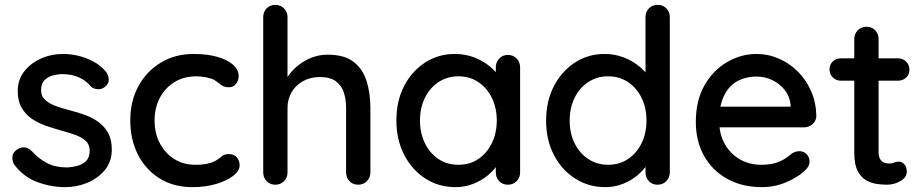

<svg xmlns="http://www.w3.org/2000/svg" viewBox="-20 -760 3803 790"><path d="M39 -82Q30 -96 31 -114.5Q32 -133 52 -146Q66 -155 81.5 -153.5Q97 -152 111 -138Q139 -107 173.5 -89Q208 -71 257 -71Q277 -72 298 -77.5Q319 -83 334 -97.5Q349 -112 349 -140Q349 -165 333 -180Q317 -195 291 -204.5Q265 -214 235 -222Q203 -231 170.5 -242Q138 -253 112 -270.5Q86 -288 69.5 -316Q53 -344 53 -385Q53 -432 79.5 -466Q106 -500 148.5 -519Q191 -538 241 -538Q270 -538 302 -530.5Q334 -523 364 -507Q394 -491 416 -465Q426 -452 427.5 -434Q429 -416 411 -402Q399 -392 382 -393Q365 -394 354 -404Q335 -428 305 -441.5Q275 -455 237 -455Q218 -455 197.5 -449.5Q177 -444 163 -430Q149 -416 149 -389Q149 -364 165.5 -349Q182 -334 209 -324Q236 -314 268 -306Q299 -298 329.5 -287Q360 -276 384.5 -258.5Q409 -241 424.5 -213.5Q440 -186 440 -144Q440 -95 411.5 -60.5Q383 -26 339.5 -8Q296 10 248 10Q191 10 134.5 -10.5Q78 -31 39 -82Z M777 -538Q831 -538 872.5 -526.5Q914 -515 938 -494.5Q962 -474 962 -447Q962 -430 951.5 -415.5Q941 -401 922 -401Q907 -401 897.5 -406Q888 -411 880 -418Q872 -425 860 -432Q849 -438 827.5 -442Q806 -446 789 -446Q736 -446 697.5 -422Q659 -398 637.5 -357Q616 -316 616 -264Q616 -212 637.5 -171Q659 -130 696.5 -106Q734 -82 784 -82Q814 -82 833.5 -86.5Q853 -91 866 -98Q882 -107 892 -116.5Q902 -126 921 -126Q943 -126 954.5 -112.5Q966 -99 966 -79Q966 -57 939.5 -36.5Q913 -16 869 -3Q825 10 772 10Q694 10 636.5 -26Q579 -62 547.5 -124Q516 -186 516 -264Q516 -343 549 -404.5Q582 -466 641 -502Q700 -538 777 -538Z M1328 -535Q1397 -535 1435 -505.5Q1473 -476 1488.5 -426Q1504 -376 1504 -316V-51Q1504 -29 1489.5 -14.5Q1475 0 1454 0Q1432 0 1418 -14.5Q1404 -29 1404 -51V-316Q1404 -351 1394.5 -380Q1385 -409 1361.5 -426Q1338 -443 1296 -443Q1257 -443 1226.5 -426Q1196 -409 1179.5 -380Q1163 -351 1163 -316V-51Q1163 -29 1148.5 -14.5Q1134 0 1113 0Q1091 0 1077 -14.5Q1063 -29 1063 -51V-689Q1063 -711 1077 -725.5Q1091 -740 1113 -740Q1134 -740 1148.5 -725.5Q1163 -711 1163 -689V-416L1145 -406Q1152 -428 1168.5 -451Q1185 -474 1209.5 -493Q1234 -512 1264 -523.5Q1294 -535 1328 -535Z M2070 -534Q2091 -534 2105.5 -519.5Q2120 -505 2120 -483V-51Q2120 -29 2105.5 -14.5Q2091 0 2070 0Q2048 0 2034 -14.5Q2020 -29 2020 -51V-123L2040 -120Q2040 -102 2025.5 -80Q2011 -58 1986 -37.5Q1961 -17 1927 -3.5Q1893 10 1854 10Q1785 10 1730 -25.5Q1675 -61 1643 -123Q1611 -185 1611 -264Q1611 -345 1643 -406.5Q1675 -468 1729.5 -503Q1784 -538 1851 -538Q1894 -538 1930.5 -524Q1967 -510 1994 -488Q2021 -466 2036 -441.5Q2051 -417 2051 -395L2020 -392V-483Q2020 -504 2034 -519Q2048 -534 2070 -534ZM1866 -82Q1913 -82 1948.5 -106Q1984 -130 2004 -171.5Q2024 -213 2024 -264Q2024 -316 2004 -357Q1984 -398 1948.5 -422Q1913 -446 1866 -446Q1820 -446 1784 -422Q1748 -398 1728 -357Q1708 -316 1708 -264Q1708 -213 1728 -171.5Q1748 -130 1783.5 -106Q1819 -82 1866 -82Z M2686 -740Q2707 -740 2721.5 -726Q2736 -712 2736 -689V-51Q2736 -29 2721.5 -14.5Q2707 0 2686 0Q2664 0 2650 -14.5Q2636 -29 2636 -51V-123L2656 -122Q2656 -104 2641.5 -81.5Q2627 -59 2602 -38Q2577 -17 2543 -3.5Q2509 10 2470 10Q2402 10 2346.5 -25.5Q2291 -61 2259 -122.5Q2227 -184 2227 -264Q2227 -344 2259 -405.5Q2291 -467 2345.5 -502.5Q2400 -538 2467 -538Q2509 -538 2545.5 -524Q2582 -510 2609 -488Q2636 -466 2651.5 -441.5Q2667 -417 2667 -395L2636 -392V-689Q2636 -711 2650 -725.5Q2664 -740 2686 -740ZM2482 -82Q2529 -82 2564.5 -106Q2600 -130 2620 -171Q2640 -212 2640 -264Q2640 -316 2620 -357Q2600 -398 2564.5 -422Q2529 -446 2482 -446Q2436 -446 2400 -422Q2364 -398 2344 -357Q2324 -316 2324 -264Q2324 -212 2344 -171Q2364 -130 2400 -106Q2436 -82 2482 -82Z M3115 10Q3033 10 2971.5 -24.5Q2910 -59 2876.5 -119.5Q2843 -180 2843 -258Q2843 -346 2878.5 -408.5Q2914 -471 2971.5 -504.5Q3029 -538 3093 -538Q3141 -538 3185.5 -518.5Q3230 -499 3264 -464.5Q3298 -430 3318 -383.5Q3338 -337 3339 -282Q3338 -262 3323 -249Q3308 -236 3288 -236H2900L2876 -321H3252L3233 -303V-328Q3230 -363 3209 -389.5Q3188 -416 3157.5 -430.5Q3127 -445 3093 -445Q3063 -445 3035 -435.5Q3007 -426 2986 -405Q2965 -384 2952 -349.5Q2939 -315 2939 -264Q2939 -209 2962 -168Q2985 -127 3024 -104.5Q3063 -82 3111 -82Q3147 -82 3171 -89.5Q3195 -97 3211 -108Q3227 -119 3239 -129Q3255 -138 3269 -138Q3287 -138 3299 -125.5Q3311 -113 3311 -96Q3311 -74 3289 -56Q3262 -30 3214.5 -10Q3167 10 3115 10Z M3440 -520H3675Q3695 -520 3708.5 -506.5Q3722 -493 3722 -473Q3722 -454 3708.5 -441Q3695 -428 3675 -428H3440Q3420 -428 3406.5 -441.5Q3393 -455 3393 -474Q3393 -494 3406.5 -507Q3420 -520 3440 -520ZM3545 -650Q3567 -650 3581 -635.5Q3595 -621 3595 -599V-135Q3595 -117 3601 -106Q3607 -95 3617.5 -91Q3628 -87 3639 -87Q3650 -87 3658.5 -91Q3667 -95 3679 -95Q3691 -95 3701 -84Q3711 -73 3711 -54Q3711 -30 3685 -15Q3659 0 3629 0Q3612 0 3589 -3Q3566 -6 3544.5 -18Q3523 -30 3509 -56.5Q3495 -83 3495 -131V-599Q3495 -621 3509.5 -635.5Q3524 -650 3545 -650Z"/></svg>

Font: Quicksand SemiBold
Style: Regular
Weight: 600
Designer: Andrew Paglinawan
Foundry: Andrew Paglinawan
Version: Version 3.004